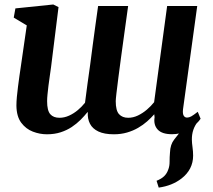

<svg xmlns="http://www.w3.org/2000/svg" viewBox="-20 -588 950 855"><path d="M686.8 247.4 677.2 217.1Q699.3 208.1 711.2 196.4Q723.1 184.7 729 167.8Q735.3 152.3 735.2 132.4Q735.1 112.6 737 90.7Q738.3 55.1 755.8 33.3Q773.4 11.5 787.1 -6.6L863.2 -49.2Q847.8 -30.3 841 -10Q834.1 10.2 834.4 34Q834.6 48.2 837.3 67.6Q840 86.9 840 105.1Q840 135.9 826.8 161.7Q813.5 187.5 787.9 207.2Q767.3 223 742 233.2Q716.7 243.3 686.8 247.4ZM207.3 -288.9Q204.6 -269.2 201.5 -247.9Q198.3 -226.6 195.8 -206.2Q193.3 -185.8 191.6 -168.1Q189.8 -150.4 189.8 -137.4Q189.8 -95.7 203.8 -79.6Q217.8 -63.5 244.9 -63.5Q266.6 -63.5 287.7 -73.1Q308.8 -82.7 327 -98.1Q345.2 -113.5 358.6 -130.6Q363.8 -172.2 369.7 -215.2Q375.5 -258.2 381.6 -300.3Q387.4 -344.4 393.1 -388.4Q398.9 -432.3 404.9 -475.6Q410.9 -518.9 416.9 -561.4H550.6Q542.2 -500.5 534.1 -442.2Q526 -383.8 519 -332.3Q512 -280.7 506.8 -239.7Q501.6 -198.7 498.5 -172.2Q495.4 -145.6 495.4 -137.4Q495.4 -95.7 510.1 -79.6Q524.8 -63.5 550.8 -63.5Q573 -63.5 594.3 -73.7Q615.6 -84 634.1 -99.8Q652.6 -115.6 666.3 -132.9L724.3 -561.4H858.3L795 -101.4Q792.8 -81.9 797.9 -73.1Q803 -64.4 813 -64.4Q822 -64.4 831.8 -69.8Q841.5 -75.2 860.6 -90.1L873.3 -59.3Q868.9 -51.3 852.1 -34.8Q835.2 -18.2 808 -4.3Q780.9 9.7 745.8 9.7Q701.2 9.7 682.1 -11.2Q663 -32.2 668.4 -65.8L666.9 -79.2Q653.3 -63.5 635.4 -47.6Q617.4 -31.7 595 -18.7Q572.7 -5.7 545.8 2.1Q518.9 10 486.9 10Q444.6 10 418.3 -2.4Q392.1 -14.7 380.7 -36.9Q369.2 -59 371 -88.3H369.3Q355.9 -71.6 338.8 -54.4Q321.6 -37.2 299.5 -22.4Q277.4 -7.7 250 1.1Q222.6 10 188.7 10Q157.3 10 126.4 -1.8Q95.5 -13.6 74.6 -41.4Q53.8 -69.2 53.1 -117.3Q53.1 -134.7 55.1 -156.6Q57.1 -178.5 60.2 -202.3Q63.3 -226.1 66.5 -249.5Q69.8 -273 72.9 -292.9L99.2 -474.9L41.2 -509.6L48.6 -550.6L217.3 -568L240.6 -556.3Z"/></svg>

Font: Merriweather Light
Style: Italic
Weight: 300
Italic angle: -7.8°
Designer: Eben Sorkin
Foundry: Eben Sorkin
Version: Version 2.101